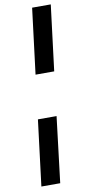

<svg xmlns="http://www.w3.org/2000/svg" viewBox="-104 -749 458 1024"><g transform="rotate(-10 125.5 -237.0)"><path d="M251 -711 207 -356H106L150 -711ZM178 -119 135 237H33L77 -119Z"/></g></svg>

Font: Josefin Sans SemiBold
Style: Italic
Weight: 600
Italic angle: -7°
Designer: Santiago Orozco
Foundry: Typemade
Version: Version 2.000